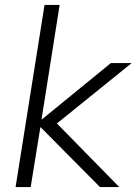

<svg xmlns="http://www.w3.org/2000/svg" viewBox="-20 -756 552 776"><path d="M43 0 160 -736H221L148 -274H150L428 -501H512L210 -257L462 0H384L145 -241H143L104 0Z"/></svg>

Font: Mulish Light
Style: Italic
Weight: 300
Italic angle: -9°
Designer: Vernon Adams
Foundry: Vernon Adams
Version: Version 3.603; ttfautohint (v1.8.3)